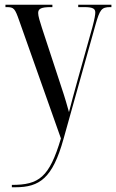

<svg xmlns="http://www.w3.org/2000/svg" viewBox="-20 -556 490 810"><path d="M30 224V234H45C147 234 202 196 248 30L383 -452C401 -515 408 -526 445 -526H450V-536H310V-526H336C374 -526 382 -518 382 -503C382 -494 379 -476 370 -442L307 -217C293 -168 280 -117 271 -83C250 -158 250 -154 225 -231L157 -438C148 -466 141 -488 141 -501C141 -519 153 -526 195 -526H201V-536H3V-526H8C39 -526 43 -520 61 -469L237 28C188 193 144 224 30 224Z"/></svg>

Font: Noto Serif Display ExtraCondensed
Style: Regular
Weight: 400
Width: 2
Designer: Monotype Design Team
Foundry: Monotype Imaging Inc.
Version: Version 2.009